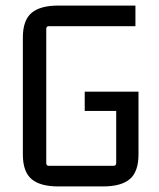

<svg xmlns="http://www.w3.org/2000/svg" viewBox="-20 -662 569 689"><path d="M350 7H189Q124 7 93 -19.5Q62 -46 62 -108V-527Q62 -589 93 -615.5Q124 -642 189 -642H466V-568H155Q146 -568 146 -558V-77Q146 -67 155 -67H387Q397 -67 397 -77V-278L407 -264H284V-333H477V-108Q477 -46 446 -19.5Q415 7 350 7Z"/></svg>

Font: Gemunu Libre ExtraLight
Style: Regular
Weight: 400
Version: Version 1.100